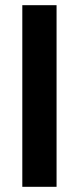

<svg xmlns="http://www.w3.org/2000/svg" viewBox="-20 -720 304 740"><path d="M66 0V-700H198V0Z"/></svg>

Font: Space 7353
Style: Regular
Weight: 400
Designer: Christine Claussen + Ruben Lyon  (Space 7353)
Version: Version 1.000;FEAKit 1.0